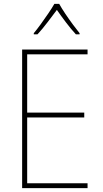

<svg xmlns="http://www.w3.org/2000/svg" viewBox="-20 -1062 528 989"><path d="M431 -93H94V-807H431V-782H120V-482H414V-457H120V-118H431ZM285 -1042Q297 -1020 316.5 -991Q336 -962 356 -935Q376 -908 390 -891V-885H371Q346 -912 319.5 -947Q293 -982 273 -1011Q252 -983 225 -947.5Q198 -912 173 -885H154V-891Q170 -910 190 -937.5Q210 -965 229 -993Q248 -1021 260 -1042Z"/></svg>

Font: Noto Sans Telugu UI SemiCondensed Thin
Style: Regular
Weight: 100
Width: 4
Designer: Jelle Bosma - Monotype Design Team
Foundry: Monotype Imaging Inc.
Version: Version 2.005; ttfautohint (v1.8.4.7-5d5b)